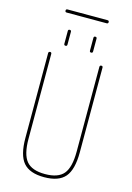

<svg xmlns="http://www.w3.org/2000/svg" viewBox="-147 -1077 795 1159"><g transform="rotate(15 250.0 -497.5)"><path d="M125 -985.4Q115.2 -985.4 115.2 -995.1Q115.2 -1004.9 125 -1004.9H375Q384.8 -1004.9 384.8 -995.1Q384.8 -985.4 375 -985.4ZM320.3 -879.9Q320.3 -889.6 330.1 -889.6Q339.8 -889.6 339.8 -879.9V-799.8Q339.8 -790 330.1 -790Q320.3 -790 320.3 -799.8ZM160.2 -879.9Q160.2 -889.6 169.9 -889.6Q179.7 -889.6 179.7 -879.9V-799.8Q179.7 -790 169.9 -790Q160.2 -790 160.2 -799.8ZM80.1 -190.4V-719.7Q80.1 -729.5 89.8 -730Q99.6 -730.5 99.6 -719.7V-190.4Q99.6 -92.8 133.8 -51.3Q168 -9.8 250 -9.8Q332 -9.8 366.2 -50.8Q400.4 -91.8 400.4 -190.4V-719.7Q400.4 -729.5 410.2 -730Q419.9 -730.5 419.9 -719.7V-190.4Q419.9 -83 380.4 -36.6Q340.8 9.8 250 9.8Q159.2 9.8 119.6 -36.6Q80.1 -83 80.1 -190.4Z"/></g></svg>

Font: Rounded-L Mgen+ 2m thin
Style: Regular
Weight: 100
Designer: [Source Han Sans]
Ryoko NISHIZUKA  (kana & ideographs); Paul D. Hunt (Latin, Greek & Cyrillic); Wenlong ZHANG  (bopomofo
Version: Version 1.059.20150602